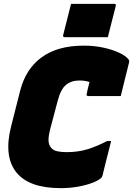

<svg xmlns="http://www.w3.org/2000/svg" viewBox="-20 -957 691 997"><path d="M349 -937H573Q584 -937 581 -926L540 -764H317Q305 -764 308 -775ZM296 20Q130 20 64.5 -62.5Q-1 -145 37 -298L85 -487Q114 -600 197 -660Q280 -720 415 -720Q470 -720 517.5 -709.5Q565 -699 599 -683Q633 -667 646 -650Q653 -643 650 -632Q640 -593 629 -547.5Q618 -502 607 -458H440Q427 -458 430 -469Q433 -484 436.5 -498.5Q440 -513 445 -531Q422 -539 392 -539Q350 -539 322.5 -516Q295 -493 280 -435L241 -288Q231 -249 232 -226.5Q233 -204 246 -189Q257 -176 277.5 -171.5Q298 -167 326 -167Q386 -167 434.5 -182Q483 -197 537 -225H557Q552 -204 545 -176.5Q538 -149 531 -121.5Q524 -94 519 -73Q514 -52 512 -44Q509 -35 504 -32Q490 -19 458 -7Q426 5 383.5 12.5Q341 20 296 20Z"/></svg>

Font: Recursive Mn Lnr St Blk
Style: Italic
Weight: 900
Italic angle: -15°
Monospace: yes
Version: Version 1.079;hotconv 1.0.112;makeotfexe 2.5.65598; ttfautoh